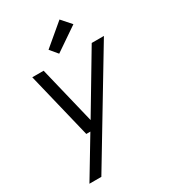

<svg xmlns="http://www.w3.org/2000/svg" viewBox="-231 -858 1042 1186"><g transform="rotate(-30 290.0 -265.5)"><path d="M46 220 212 -56H183L69 -526H150L249 -117L493 -526H580L131 220ZM286 -569 241 -623 393 -751 453 -683Z"/></g></svg>

Font: DM Sans 9pt
Style: Italic
Weight: 400
Italic angle: -10°
Designer: Colophon Foundry, Jonny Pinhorn
Foundry: Colophon Foundry
Version: Version 4.004